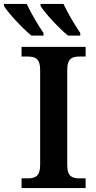

<svg xmlns="http://www.w3.org/2000/svg" viewBox="-77 -951 485 971"><path d="M267 -771H329V-784C301 -825 265 -886 244 -931H128V-921C149 -886 222 -807 267 -771ZM82 -771H143V-784C115 -825 79 -886 58 -931H-57V-921C-36 -886 37 -807 82 -771ZM32 0H356V-49H325C290 -49 263 -57 263 -116V-598C263 -657 290 -665 325 -665H356V-714H32V-665H63C98 -665 126 -657 126 -598V-116C126 -57 98 -49 63 -49H32Z"/></svg>

Font: Noto Serif SemiBold
Style: Regular
Weight: 600
Designer: Monotype Design Team
Foundry: Monotype Imaging Inc.
Version: Version 2.013